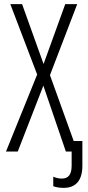

<svg xmlns="http://www.w3.org/2000/svg" viewBox="-20 -734 428 930"><path d="M289 176C347 176 379 140 379 69V-51H337L222 -370L354 -714H296L191 -424L87 -714H30L160 -373L9 0H66L190 -319L299 0H327V68C327 112 311 131 279 131C266 131 252 128 238 122V168C252 173 268 176 289 176Z"/></svg>

Font: Noto Sans UI Condensed Light
Style: Regular
Weight: 300
Width: 3
Designer: Monotype Design Team
Foundry: Monotype Imaging Inc.
Version: Version 1.901